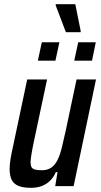

<svg xmlns="http://www.w3.org/2000/svg" viewBox="-20 -890 485 918"><path d="M128 8Q90 8 67.5 -1.5Q45 -11 35.5 -31Q26 -51 26 -82Q26 -102 30 -127.5Q34 -153 41 -184L110 -510H205L143 -218Q135 -181 131 -156Q127 -131 126 -116Q126 -99 131 -90.5Q136 -82 148.5 -79Q161 -76 180 -76Q207 -76 225 -88.5Q243 -101 255 -125Q267 -149 275.5 -184Q284 -219 294 -264L346 -510H439L332 0H244L255 -67H247Q236 -42 219 -25.5Q202 -9 179.5 -0.5Q157 8 128 8ZM335 -600 354 -688H438L420 -600ZM161 -600 180 -688H264L245 -600ZM295 -736 246 -865 247 -870H340L366 -741L365 -736Z"/></svg>

Font: Saira Condensed Medium
Style: Italic
Weight: 500
Width: 3
Italic angle: -12°
Designer: Hector Gatti with collaboration of the Omnibus-Type team
Foundry: Omnibus-Type
Version: Version 1.101